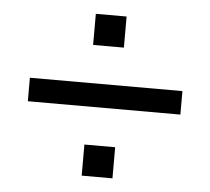

<svg xmlns="http://www.w3.org/2000/svg" viewBox="-42 -575 633 578"><g transform="rotate(5 274.5 -285.5)"><path d="M44 -250V-321H505V-250ZM225 -41V-135H318V-41ZM225 -436V-530H318V-436Z"/></g></svg>

Font: Nunito Sans 10pt SemiCondensed SemiBold
Style: Regular
Weight: 600
Width: 4
Designer: Vernon Adams
Foundry: Vernon Adams
Version: Version 3.101;gftools[0.9.27]